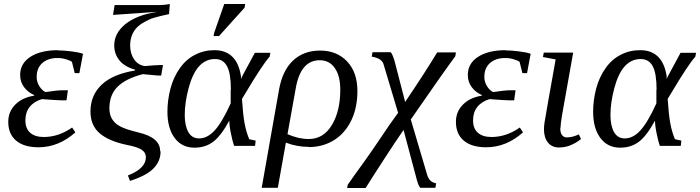

<svg xmlns="http://www.w3.org/2000/svg" viewBox="-20 -720 3475 953"><path d="M269 -471 267 -470Q294 -470 334 -465Q369 -461 392 -453L374 -357H351L337 -413Q328 -420 307 -426Q288 -432 265 -432Q218 -432 190 -407Q162 -382 162 -338Q162 -313 176 -291Q189 -271 206 -263Q264 -272 292 -272H317L310 -222H284Q268 -222 188 -228Q148 -216 127 -189Q106 -162 106 -123Q106 -82 130 -61Q154 -40 197 -40Q271 -40 338 -87L354 -63Q271 11 171 11Q99 11 60 -22Q21 -55 21 -115Q21 -166 56 -201Q91 -236 149 -245L150 -248Q118 -262 99 -288Q80 -314 80 -348Q80 -405 131 -438Q182 -471 269 -471Z M775 30 777 32Q777 81 741 117Q706 152 625 178L615 151Q704 116 704 61Q704 36 681 22Q660 9 613 0Q520 -19 474 -59Q429 -98 429 -167Q429 -247 485 -300Q540 -352 650 -370L651 -374Q598 -389 573 -420Q547 -452 547 -495Q547 -555 602 -600Q658 -645 755 -660L756 -661L541 -646L549 -695H703H775Q796 -695 823 -700L819 -650Q768 -639 745 -632Q724 -626 699 -612Q675 -599 660 -584Q644 -568 635 -545Q626 -522 626 -494Q626 -454 646 -425Q665 -397 699 -392Q752 -397 773 -397H789L780 -345H764L689 -352Q604 -330 563 -289Q523 -249 523 -182Q523 -150 537 -128Q551 -106 576 -93Q600 -79 669 -62Q775 -37 775 30Z M1249 -22 1246 4H1142Q1134 -19 1127 -54Q1119 -90 1118 -121Q1077 -46 1039 -17Q1000 13 945 13Q883 13 847 -35Q811 -83 811 -166Q811 -222 826 -280Q841 -337 873 -382Q904 -426 948 -448Q992 -471 1044 -471Q1156 -471 1176 -342V-328L1183 -343L1245 -458H1322L1318 -438Q1301 -420 1272 -376Q1250 -344 1181 -229Q1186 -151 1194 -108Q1202 -65 1217 -29ZM1125 -275 1126 -274Q1126 -356 1107 -391Q1088 -427 1047 -427Q1001 -427 968 -391Q936 -356 916 -282Q897 -210 897 -149Q897 -96 915 -64Q933 -33 968 -33Q1009 -33 1045 -72Q1082 -112 1125 -207V-247ZM1040 -541 1043 -557 1093 -700H1197L1194 -682L1067 -541Z M1513 10V9Q1453 9 1399 -12L1359 212H1279L1365 -275Q1382 -370 1434 -419Q1487 -469 1569 -469Q1652 -469 1703 -415Q1754 -361 1754 -268Q1754 -186 1724 -123Q1693 -59 1639 -25Q1583 10 1513 10ZM1512 -30H1513Q1585 -30 1627 -99Q1669 -168 1669 -275Q1669 -343 1642 -382Q1615 -421 1567 -421Q1472 -421 1448 -282L1407 -54Q1462 -30 1512 -30Z M1956 -160 1885 -397Q1881 -414 1867 -424Q1853 -434 1825 -439L1829 -461H1919Q1927 -454 1938 -419L1991 -214Q2091 -362 2150 -460H2243L2240 -441Q2178 -357 2019 -127L2100 147Q2107 169 2118 178Q2129 187 2145 190L2141 212H2066Q2056 203 2044 154L1983 -75Q1944 -19 1891 63Q1829 158 1795 213H1703L1706 197Q1728 165 1739 150Q1742 146 1757 125Q1772 104 1781 92Q1811 50 1826 28L1871 -38Q1901 -82 1915 -103Q1933 -129 1956 -160Z M2491 -471 2489 -470Q2516 -470 2556 -465Q2591 -461 2614 -453L2596 -357H2573L2559 -413Q2550 -420 2529 -426Q2510 -432 2487 -432Q2440 -432 2412 -407Q2384 -382 2384 -338Q2384 -313 2398 -291Q2411 -271 2428 -263Q2486 -272 2514 -272H2539L2532 -222H2506Q2490 -222 2410 -228Q2370 -216 2349 -189Q2328 -162 2328 -123Q2328 -82 2352 -61Q2376 -40 2419 -40Q2493 -40 2560 -87L2576 -63Q2493 11 2393 11Q2321 11 2282 -22Q2243 -55 2243 -115Q2243 -166 2278 -201Q2313 -236 2371 -245L2372 -248Q2340 -262 2321 -288Q2302 -314 2302 -348Q2302 -405 2353 -438Q2404 -471 2491 -471Z M2762 -85 2761 -82Q2761 -60 2770 -49Q2779 -38 2793 -38Q2822 -38 2853 -53L2864 -30Q2842 -12 2814 0Q2787 12 2754 12Q2720 12 2700 -12Q2680 -37 2680 -78Q2680 -94 2683 -113Q2689 -152 2738 -425L2675 -437L2679 -459H2825L2770 -150Q2762 -102 2762 -85Z M3362 -22 3359 4H3255Q3247 -19 3240 -54Q3232 -90 3231 -121Q3190 -46 3152 -17Q3113 13 3058 13Q2996 13 2960 -35Q2924 -83 2924 -166Q2924 -222 2939 -280Q2954 -337 2986 -382Q3017 -426 3061 -448Q3105 -471 3157 -471Q3269 -471 3289 -342V-328L3296 -343L3358 -458H3435L3431 -438Q3414 -420 3385 -376Q3363 -344 3294 -229Q3299 -151 3307 -108Q3315 -65 3330 -29ZM3238 -275 3239 -274Q3239 -356 3220 -391Q3201 -427 3160 -427Q3114 -427 3081 -391Q3049 -356 3029 -282Q3010 -210 3010 -149Q3010 -96 3028 -64Q3046 -33 3081 -33Q3122 -33 3158 -72Q3195 -112 3238 -207V-247Z"/></svg>

Font: Libra Serif Modern
Style: Italic
Weight: 400
Italic angle: -12°
Designer: Stefan Peev, Context Ltd
Foundry: Stefan Peev, Context Ltd
Version: Version 1.000